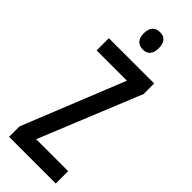

<svg xmlns="http://www.w3.org/2000/svg" viewBox="-298 -948 977 977"><g transform="rotate(45 190.5 -460.0)"><path d="M192 -920C156 -920 137 -898 137 -857C137 -817 157 -795 192 -795C227 -795 245 -817 245 -857C245 -897 228 -920 192 -920ZM361 0V-89H131L355 -638V-714H29V-626H247L25 -75V0Z"/></g></svg>

Font: Noto Sans Myanmar UI ExtraCondensed Medium
Style: Regular
Weight: 500
Width: 2
Designer: Monotype Design Team
Foundry: Monotype Imaging Inc.
Version: Version 2.103